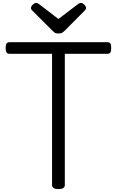

<svg xmlns="http://www.w3.org/2000/svg" viewBox="-20 -1289 806 1324"><path d="M383 15Q339 15 339 -13V-918H47Q32 -918 25.5 -927Q19 -936 19 -958Q19 -981 25.5 -989.5Q32 -998 47 -998H720Q735 -998 741 -989.5Q747 -981 747 -958Q747 -936 741 -927Q735 -918 720 -918H427V-13Q427 1 416 8Q405 15 383 15ZM538 -1269Q548 -1269 560.5 -1257.5Q573 -1246 573 -1235Q573 -1233 572.5 -1229Q572 -1225 567 -1219L427 -1078Q420 -1072 411.5 -1065Q403 -1058 383 -1058Q364 -1058 355.5 -1065Q347 -1072 341 -1078L200 -1219Q194 -1225 194 -1229Q194 -1233 194 -1235Q194 -1246 206.5 -1257.5Q219 -1269 229 -1269Q235 -1269 241 -1265.5Q247 -1262 254 -1257L383 -1158L513 -1257Q521 -1262 526 -1265.5Q531 -1269 538 -1269Z"/></svg>

Font: Playwrite NG Modern
Style: Regular
Weight: 400
Designer: Veronika Burian, José Scaglione
Foundry: TypeTogether
Version: Version 1.002